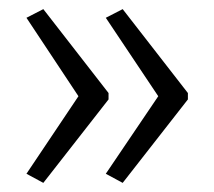

<svg xmlns="http://www.w3.org/2000/svg" viewBox="-20 -482 469 421"><path d="M392 -264V-278L249 -462L212 -443L327 -271L212 -101L249 -81ZM218 -264V-278L75 -462L38 -443L152 -271L38 -101L75 -81Z"/></svg>

Font: Noto Sans Armenian ExtraCondensed Light
Style: Regular
Weight: 300
Width: 2
Designer: Monotype Design Team
Foundry: Monotype Imaging Inc.
Version: Version 2.008